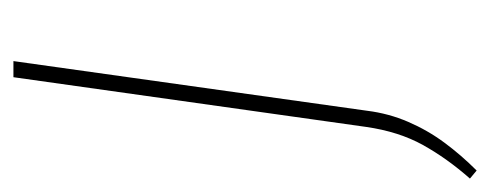

<svg xmlns="http://www.w3.org/2000/svg" viewBox="-269 -278 730 286"><g transform="rotate(-90 96.0 -135.0)"><path d="M148 -480 74 47Q70 79 57.5 108Q45 137 26.5 162Q8 187 -15 210L-27 200Q3 166 23 130Q43 94 50 45L124 -480Z"/></g></svg>

Font: Exo 2 Thin
Style: Italic
Weight: 250
Italic angle: -8°
Designer: Natanael Gama
Foundry: Natanael Gama
Version: Version 2.010